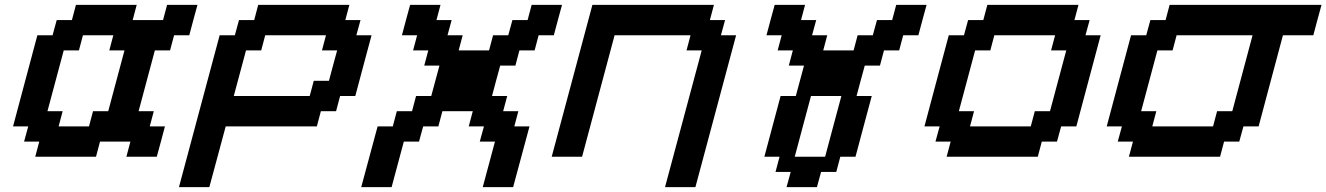

<svg xmlns="http://www.w3.org/2000/svg" viewBox="-20 -645 5457 790"><path d="M500 0H625Q630.9 -21 642.1 -62.5Q653.3 -104 658.7 -125H596.2L612.8 -187.5H550.3Q561.5 -229 583.7 -312.5Q606 -396 617.2 -437.5H679.7L696.3 -500H758.8Q764.2 -520.5 775.4 -562.3Q786.6 -604 792.5 -625H667.5L650.9 -562.5H525.9L542.5 -625H292.5L275.9 -562.5H213.4L196.3 -500H133.8Q117.2 -437.5 83.7 -312.5Q50.3 -187.5 33.7 -125H96.2L79.1 -62.5H141.6L125 0H375L391.6 -62.5H516.6ZM346.2 -125H221.2L237.8 -187.5H175.3Q186.5 -229 208.7 -312.3Q231 -395.5 242.2 -437.5H304.7L321.3 -500H446.3L429.7 -437.5H492.2Q481 -396 458.7 -312.5Q436.5 -229 425.3 -187.5H362.8Z M716.3 125H841.3Q852.5 83.5 875 0.2Q897.5 -83 908.7 -125H1283.7L1300.3 -187.5H1362.8L1379.4 -250H1441.9Q1453.1 -292 1475.3 -375.2Q1497.6 -458.5 1508.8 -500H1446.3L1463.4 -562.5H1400.9L1417.5 -625H1042.5L1025.9 -562.5H963.4L946.3 -500H883.8Q856 -396 800 -187.5Q744.1 21 716.3 125ZM1254.4 -250H941.9L992.2 -437.5H1054.7L1071.3 -500H1321.3L1304.7 -437.5H1367.2Q1361.3 -417 1350.1 -375Q1338.9 -333 1333.5 -312.5H1271Z M1966.3 125H2091.3Q2102.5 83.5 2125 0Q2147.5 -83.5 2158.7 -125H2096.2L2112.8 -187.5H2050.3L2066.9 -250H2004.4Q2009.8 -270.5 2021 -312.3Q2032.2 -354 2038.1 -375H2100.6L2117.2 -437.5H2179.7L2196.3 -500H2258.8Q2264.2 -520.5 2275.4 -562.3Q2286.6 -604 2292.5 -625H2167.5L2150.9 -562.5H2088.4L2071.3 -500H2008.8L1992.2 -437.5H1867.2L1883.8 -500H1821.3L1838.4 -562.5H1775.9L1792.5 -625H1667.5Q1661.6 -604 1650.4 -562.3Q1639.2 -520.5 1633.8 -500H1696.3L1679.7 -437.5H1742.2L1725.6 -375H1788.1Q1782.7 -354 1771.2 -312.3Q1759.8 -270.5 1754.4 -250H1691.9L1675.3 -187.5H1612.8L1596.2 -125H1533.7Q1522.5 -83.5 1500 0Q1477.5 83.5 1466.3 125H1591.3L1641.6 -62.5H1704.1L1721.2 -125H1783.7L1800.3 -187.5H1925.3L1908.7 -125H1971.2L1954.1 -62.5H2016.6Z M2716.3 125H2841.3Q2869.1 21 2925 -187.3Q2981 -395.5 3008.8 -500H2946.3L2963.4 -562.5H2900.9L2917.5 -625H2417.5Q2389.6 -520.5 2333.7 -312.3Q2277.8 -104 2250 0H2375Q2397 -83 2441.9 -250Q2486.8 -417 2508.8 -500H2821.3L2804.7 -437.5H2867.2Z M3216.3 125H3341.3L3358.4 62.5H3420.9L3437.5 0H3500Q3511.2 -42 3533.4 -125.2Q3555.7 -208.5 3566.9 -250H3504.4Q3509.8 -270.5 3521 -312.3Q3532.2 -354 3538.1 -375H3600.6L3617.2 -437.5H3679.7L3696.3 -500H3758.8Q3764.2 -520.5 3775.4 -562.3Q3786.6 -604 3792.5 -625H3667.5L3650.9 -562.5H3588.4L3571.3 -500H3508.8L3492.2 -437.5H3367.2L3383.8 -500H3321.3L3338.4 -562.5H3275.9L3292.5 -625H3167.5Q3161.6 -604 3150.4 -562.3Q3139.2 -520.5 3133.8 -500H3196.3L3179.7 -437.5H3242.2L3225.6 -375H3288.1Q3282.7 -354 3271.2 -312.3Q3259.8 -270.5 3254.4 -250H3191.9Q3180.7 -208 3158.4 -125Q3136.2 -42 3125 0H3187.5L3170.9 62.5H3233.4ZM3375 0H3250Q3261.2 -42 3283.4 -125Q3305.7 -208 3316.9 -250H3441.9Q3430.7 -208.5 3408.4 -125.2Q3386.2 -42 3375 0Z M3875 0H4250L4266.6 -62.5H4329.1L4346.2 -125H4408.7Q4425.3 -187.5 4458.7 -312.5Q4492.2 -437.5 4508.8 -500H4446.3L4463.4 -562.5H4400.9L4417.5 -625H4042.5L4025.9 -562.5H3963.4L3946.3 -500H3883.8Q3867.2 -437.5 3833.7 -312.5Q3800.3 -187.5 3783.7 -125H3846.2L3829.1 -62.5H3891.6ZM4221.2 -125H3971.2L3987.8 -187.5H3925.3Q3936.5 -229 3958.7 -312.3Q3981 -395.5 3992.2 -437.5H4054.7L4071.3 -500H4321.3L4304.7 -437.5H4367.2Q4356 -396 4333.7 -312.5Q4311.5 -229 4300.3 -187.5H4237.8Z M4625 0H5000L5016.6 -62.5H5079.1L5096.2 -125H5158.7Q5175.3 -187.5 5208.7 -312.5Q5242.2 -437.5 5258.8 -500H5383.8Q5389.2 -520.5 5400.4 -562.3Q5411.6 -604 5417.5 -625H4792.5L4775.9 -562.5H4713.4L4696.3 -500H4633.8Q4617.2 -437.5 4583.7 -312.5Q4550.3 -187.5 4533.7 -125H4596.2L4579.1 -62.5H4641.6ZM4971.2 -125H4721.2L4737.8 -187.5H4675.3Q4686.5 -229 4708.7 -312.3Q4731 -395.5 4742.2 -437.5H4804.7L4821.3 -500H5133.8L5050.3 -187.5H4987.8Z"/></svg>

Font: Faithful 32x
Style: Oblique
Weight: 400
Foundry: Faithful Resource Pack
Version: Version 1.0; January 27, 2023